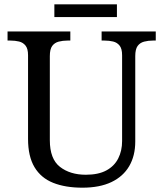

<svg xmlns="http://www.w3.org/2000/svg" viewBox="-20 -860 757 890"><path d="M362 10Q283 10 226.5 -12.5Q170 -35 140 -85Q110 -135 110 -216V-604Q110 -634 98.5 -648.5Q87 -663 68.5 -667.5Q50 -672 28 -672H15V-714H306V-672H293Q271 -672 252 -667Q233 -662 222 -647Q211 -632 211 -600V-210Q211 -123 258 -86.5Q305 -50 378 -50Q436 -50 473 -70Q510 -90 528 -125.5Q546 -161 546 -206V-604Q546 -634 534.5 -648.5Q523 -663 504.5 -667.5Q486 -672 464 -672H451V-714H702V-672H689Q667 -672 648 -667Q629 -662 618 -647Q607 -632 607 -600V-204Q607 -138 579 -90Q551 -42 496.5 -16Q442 10 362 10ZM232 -781V-840H522V-781Z"/></svg>

Font: Noto Serif Georgian
Style: Regular
Weight: 400
Designer: Monotype Design Team, Akaki Razmadze
Foundry: Google LLC
Version: Version 2.002